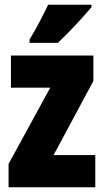

<svg xmlns="http://www.w3.org/2000/svg" viewBox="-20 -786 437 806"><path d="M364 -756V-766H182C161 -722 136 -673 104 -620V-606H223C273 -653 336 -722 364 -756ZM380 0V-135H205L372 -446V-553H26V-418H191L16 -98V0Z"/></svg>

Font: Noto Sans Telugu ExtraCondensed Black
Style: Regular
Weight: 900
Width: 2
Designer: Jelle Bosma - Monotype Design Team
Foundry: Monotype Imaging Inc.
Version: Version 2.005